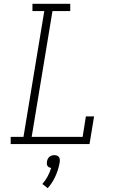

<svg xmlns="http://www.w3.org/2000/svg" viewBox="-20 -755 640 1006"><path d="M36 0V-38H103L212 -697H150V-735H348V-697H255L146 -38H413L430 -145H473L449 0ZM230 231 202 209Q218 191 229.5 169.5Q241 148 248 125Q242 124 237 121.5Q232 119 229 114.5Q226 110 225.5 104Q225 98 226 92Q227 85 230 78.5Q233 72 238.5 67Q244 62 251 60Q258 58 265 58Q272 58 278 60Q284 62 288 67Q292 72 293 78.5Q294 85 293 92V94L291 105Q284 139 269 171.5Q254 204 230 231Z"/></svg>

Font: Iosevka Slab XLtExObl
Style: Regular
Weight: 200
Width: 7
Italic angle: -9°
Monospace: yes
Designer: Belleve Invis
Foundry: Belleve Invis
Version: Version 11.1.1; ttfautohint (v1.8.3)